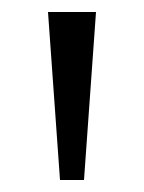

<svg xmlns="http://www.w3.org/2000/svg" viewBox="-20 -780 240 320"><path d="M140 -760 120 -480H80L60 -760Z"/></svg>

Font: Goli Light
Style: Regular
Weight: 300
Designer: jaikishan Patel
Foundry: MagicType
Version: Version 1.000